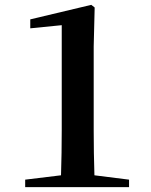

<svg xmlns="http://www.w3.org/2000/svg" viewBox="-20 -773 624 793"><path d="M513 -31V0H84V-31L232 -49Q235 -142 235 -235V-669L105 -656V-693L357 -753L371 -742L367 -581V-235Q367 -142 370 -49Z"/></svg>

Font: `n[OS CN
Style: <[WOS[P|ûg*[NI>           
Weight: 700
Designer: Ryoko NISHIZUKA ¬âXZm¬º[P (kana & ideographs); Frank Grie√ühammer (Latin, Greek & Cyrillic); Wenlong ZHANG _ e¬á¬ü¬ô (b
Foundry: Adobe Systems Incorporated
Version: Version 1.00 April 7, 2017, initial release